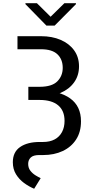

<svg xmlns="http://www.w3.org/2000/svg" viewBox="-20 -952 581 1191"><path d="M88.4 -727.5H234.4Q303.2 -727.5 356.4 -704.6Q409.7 -681.6 439.9 -639.6Q470.2 -597.7 470.2 -540.5Q470.2 -483.9 439.9 -441.4Q409.7 -398.9 355.2 -375.5Q300.8 -352.1 227.5 -352.1H155.8V-413.6H225.6Q302.2 -413.6 335.7 -447.5Q369.1 -481.4 369.1 -531.2Q369.1 -584 336.2 -615.2Q303.2 -646.5 234.4 -646.5H88.4ZM155.8 -390.1H227.5Q347.7 -390.1 415 -341.8Q482.4 -293.5 482.4 -199.2Q482.4 -133.3 452.1 -86.7Q421.9 -40 368.9 -15.1Q315.9 9.8 247.6 9.8H222.7Q186.5 9.8 170.7 25.1Q154.8 40.5 154.8 64.5Q154.8 89.8 168.5 107.2Q182.1 124.5 200.4 135.7Q218.8 147 232.4 153.3L191.9 218.8Q159.2 205.1 128.9 182.9Q98.6 160.6 79.1 128.7Q59.6 96.7 59.6 54.2Q59.6 -8.8 104.7 -40Q149.9 -71.3 226.6 -71.3H247.1Q289.6 -71.3 319.3 -87.4Q349.1 -103.5 364.7 -133.1Q380.4 -162.6 380.4 -202.1Q380.4 -265.6 340.6 -298.8Q300.8 -332 225.6 -332H155.8ZM209 -932.1 293.9 -848.1 379.4 -932.1H451.2V-926.3L318.8 -793H268.1L137.7 -926.3V-932.1Z"/></svg>

Font: Inter 16pt
Style: Regular
Weight: 400
Version: Version 4.001;git-66647c0bb